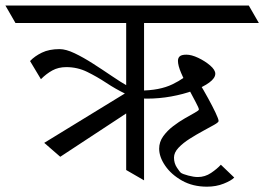

<svg xmlns="http://www.w3.org/2000/svg" viewBox="-62 -665 975 708"><path d="M101.1 -138.2 433.6 -341.8V-266.6L160.2 -86.9ZM453.6 -331.1Q526.4 -331.1 574 -354.2Q621.6 -377.4 643.6 -403.3Q654.8 -388.7 671.6 -361.1Q688.5 -333.5 705.1 -303.2Q721.7 -272.9 732.9 -249.3Q744.1 -225.6 744.1 -218.8Q744.1 -213.9 727.5 -204.6Q710.9 -195.3 686.5 -182.1Q662.1 -168.9 637.5 -153.3Q612.8 -137.7 596.2 -120.1Q579.6 -102.5 579.6 -84Q579.6 -63 590.6 -46.6Q601.6 -30.3 605 -27.8Q612.3 -22.9 632.3 -17.6Q652.3 -12.2 667.5 -12.2Q693.8 -12.2 716.3 -27.3Q738.8 -42.5 752.4 -57.6L801.8 -10.3Q791 1 762.9 12.2Q734.9 23.4 701.2 23.4Q648.9 23.4 609.1 1Q569.3 -21.5 547.1 -54Q524.9 -86.4 524.9 -116.7Q524.9 -141.6 539.8 -162.4Q554.7 -183.1 576.4 -199.7Q598.1 -216.3 619.9 -228.8Q641.6 -241.2 656.5 -249.5Q671.4 -257.8 671.4 -261.2Q671.4 -266.6 659.7 -288.3Q647.9 -310.1 632.8 -339.1Q617.7 -368.2 606 -395.8Q594.2 -423.3 594.2 -440.4Q594.2 -451.7 601.1 -457.5Q607.9 -463.4 625.5 -463.4Q644 -463.4 668.9 -451.7Q693.8 -439.9 712.9 -423.6Q731.9 -407.2 731.9 -393.1Q731.9 -377 709.7 -360.6Q687.5 -344.2 650.6 -330.8Q613.8 -317.4 569.3 -309.3Q524.9 -301.3 480.5 -301.3Q438 -301.3 401.4 -318.8Q364.7 -336.4 330.1 -359.4Q295.4 -382.3 259.5 -399.9Q223.6 -417.5 182.6 -417.5Q153.3 -417.5 131.1 -405.3Q108.9 -393.1 88.9 -373L48.8 -439.9Q65.9 -458 92.5 -470.9Q119.1 -483.9 157.7 -483.9Q181.2 -483.9 213.4 -468.5Q245.6 -453.1 281 -430.4Q316.4 -407.7 350.1 -384.8Q383.8 -361.8 411.1 -346.4Q438.5 -331.1 453.6 -331.1ZM366.2 -644.5 403.3 -580.1H-4.9L-42 -644.5ZM855.5 -644.5 892.6 -580.1H402.3L365.2 -644.5ZM403.3 -38.1V-644.5H469.2V0Z"/></svg>

Font: Annapurna SIL
Style: Regular
Weight: 400
Designer: Peter Martin, Annie Olsen
Foundry: SIL International
Version: Version 2.000